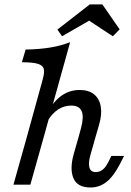

<svg xmlns="http://www.w3.org/2000/svg" viewBox="-20 -831 591 864"><path d="M78.4 -550.8 95.4 -608.1Q155.2 -608.9 204.6 -616.9Q254.1 -625 295.6 -641.1L174.7 -206.7H98.6L172.8 -475.8Q180.9 -505.6 176.9 -521.3Q172.8 -537 150.2 -543.9Q127.6 -550.8 78.4 -550.8ZM98.6 -206.7H174.7L116.6 0H40.5ZM299.9 -355.9Q268.5 -355.9 241.4 -338.2Q214.4 -320.5 193.1 -285.2L192.5 -322.7Q221.2 -375.4 257.3 -400.8Q293.5 -426.1 338.4 -426.1Q378.4 -426.1 402.7 -407Q427 -387.8 433.3 -352.2Q439.6 -316.6 425.9 -269.8L407.6 -206.7H331.5L344.7 -254.9Q358.3 -305.8 347.4 -330.9Q336.6 -355.9 299.9 -355.9ZM410.9 -56.6Q427.8 -56.6 441.8 -67.4Q455.8 -78.2 466.3 -99.8L481.1 -129.2H538.3L520.2 -93.8Q491.4 -37.8 459.4 -12.5Q427.4 12.7 387.5 12.7Q328 12.7 310.5 -28.9Q293 -70.5 311.7 -137.7L331.5 -206.7H407.6L386.4 -131.9Q376.8 -96.6 382.5 -76.6Q388.3 -56.6 410.9 -56.6ZM238.3 -697.9 384.1 -811.2H440.6L518.4 -698.9L487.8 -667.8L356 -754.4L423.2 -762.2L259.2 -667.8Z"/></svg>

Font: Playfair Micro SmCond SmLight
Style: Italic
Weight: 360
Width: 4
Italic angle: -15.6°
Designer: Claus Eggers Sørensen
Foundry: Claus Eggers Sørensen
Version: Version 2.203;Glyphs 3.3 (3326)